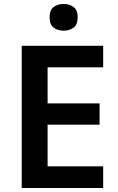

<svg xmlns="http://www.w3.org/2000/svg" viewBox="-20 -944 593 964"><path d="M498 0H89V-714H498V-606H219V-425H480V-318H219V-109H498ZM300 -924Q328 -924 349 -909Q370 -894 370 -857Q370 -820 349 -805Q328 -790 300 -790Q270 -790 249.5 -805Q229 -820 229 -857Q229 -894 249.5 -909Q270 -924 300 -924Z"/></svg>

Font: Noto Sans Canadian Aboriginal SemiBold
Style: Regular
Weight: 600
Designer: Monotype Design Team, Typotheque's Kevin King
Foundry: Monotype Imaging Inc.
Version: Version 2.004; ttfautohint (v1.8.4.7-5d5b)